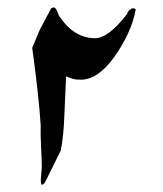

<svg xmlns="http://www.w3.org/2000/svg" viewBox="-20 -568 440 518"><path d="M141.1 -522.9Q179.2 -465.8 235.8 -464.8Q272.9 -464.8 323.2 -530.8Q323.2 -537.1 335 -544.9Q341.8 -546.9 346.2 -543Q335 -480 288.1 -414.1Q244.1 -353 198.2 -353Q191.9 -353 185.5 -353.5Q179.2 -354 171.9 -356.9Q162.1 -360.8 158.2 -361.8Q155.8 -311 153.8 -259.8Q151.9 -202.1 144 -162.1Q129.9 -132.8 101.1 -75.2Q95.2 -68.8 91.8 -69.8Q88.9 -78.1 90.8 -91.8Q92.8 -113.8 92.8 -117.2Q92.8 -132.8 90.8 -172.9Q88.9 -209 89.8 -230Q85 -307.1 66.9 -439Q74.2 -456.1 86.9 -486.8Q97.2 -506.8 118.2 -545.9Q122.1 -547.9 125 -547.9Q129.9 -547.9 133.8 -538.1Q139.2 -524.9 141.1 -522.9Z"/></svg>

Font: Jameel Khushkhati
Style: Regular
Weight: 400
Version: Version 3.5